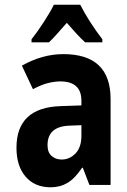

<svg xmlns="http://www.w3.org/2000/svg" viewBox="-20 -786 540 816"><path d="M188 -606Q203 -620 222.5 -642Q242 -664 264 -689Q286 -664 305 -643Q324 -622 342 -606H415V-619Q357 -695 321 -766H209Q195 -737 166.5 -693Q138 -649 114 -619V-606ZM182 -169Q182 -249 276 -252L326 -254V-209Q326 -160 301 -134Q276 -108 242 -108Q217 -108 199.5 -123Q182 -138 182 -169ZM329 -73H332L360 0H450V-365Q450 -556 249 -556Q160 -556 73 -507L120 -407Q158 -427 186 -433.5Q214 -440 236 -440Q326 -440 326 -358V-338L238 -335Q50 -329 50 -158Q50 -80 89 -35Q128 10 195 10Q235 10 266.5 -8.5Q298 -27 329 -73Z"/></svg>

Font: Noto Sans Mono UI Condensed
Style: Bold
Weight: 700
Width: 3
Designer: Monotype Design team
Foundry: Monotype Imaging Inc.
Version: 1.000